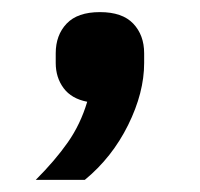

<svg xmlns="http://www.w3.org/2000/svg" viewBox="-20 -159 330 317"><path d="M145 -139Q182 -139 200 -120Q218 -101 218 -71V-55Q218 -6 191.5 47.5Q165 101 120 138H39Q71 106 92 76Q113 46 124 9Q98 4 85 -13.5Q72 -31 72 -55V-71Q72 -101 90 -120Q108 -139 145 -139Z"/></svg>

Font: IBM Plex Sans Hebrew Medium
Style: Regular
Weight: 500
Designer: Mike Abbink, Paul van der Laan, Pieter van Rosmalen, Yanek Iontef
Foundry: Bold Monday
Version: Version 1.2